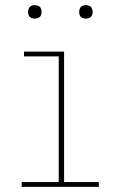

<svg xmlns="http://www.w3.org/2000/svg" viewBox="-20 -732 472 752"><path d="M65 0H367V-19H231V-530H74V-511H210V-19H65ZM316 -659Q323 -659 330 -662Q337 -665 340 -671.5Q343 -678 343 -685Q343 -692 340 -699Q337 -706 330 -709Q323 -712 316 -712Q309 -712 302.5 -709Q296 -706 293 -699Q290 -692 290 -685Q290 -678 293 -671.5Q296 -665 302.5 -662Q309 -659 316 -659ZM116 -659Q123 -659 130 -662Q137 -665 140 -671.5Q143 -678 143 -685Q143 -692 140 -699Q137 -706 130 -709Q123 -712 116 -712Q109 -712 102.5 -709Q96 -706 93 -699Q90 -692 90 -685Q90 -678 93 -671.5Q96 -665 102.5 -662Q109 -659 116 -659Z"/></svg>

Font: Iosevka Sparkle Thin
Style: Regular
Weight: 100
Designer: Belleve Invis
Foundry: Belleve Invis
Version: Version 4.5.0; ttfautohint (v1.8.3)